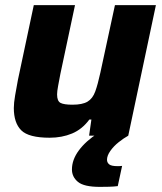

<svg xmlns="http://www.w3.org/2000/svg" viewBox="-20 -530 631 750"><path d="M174 8Q92 8 63 -21Q34 -50 34 -108Q34 -128 39 -157Q44 -186 50 -218L112 -510H273L216 -242Q211 -216 207 -194.5Q203 -173 203 -161Q203 -135 216.5 -128Q230 -121 263 -121Q302 -121 322 -133Q342 -145 352 -172.5Q362 -200 372 -246L429 -510H589L481 0H328L337 -63H329Q301 -25 261.5 -8.5Q222 8 174 8ZM370 200Q308 200 284.5 180.5Q261 161 261 132Q261 94 288 57.5Q315 21 363 -10L481 0Q463 10 443.5 25.5Q424 41 411 59.5Q398 78 398 94Q398 105 406.5 112Q415 119 439 119Q441 119 445.5 119Q450 119 457 118L440 197Q425 199 406 199.5Q387 200 370 200Z"/></svg>

Font: Saira
Style: Bold Italic
Weight: 700
Italic angle: -12°
Designer: Hector Gatti with collaboration of the Omnibus-Type team
Foundry: Omnibus-Type
Version: Version 1.100; ttfautohint (v1.8.3)